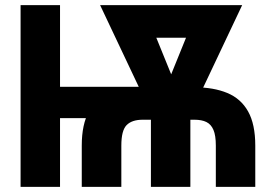

<svg xmlns="http://www.w3.org/2000/svg" viewBox="-20 -731 1063 751"><path d="M560.1 -391.6V-269H149.9V-391.6ZM214.8 -710.9V0H60.5V-710.9ZM454.6 0H299.8V-161.6Q299.8 -245.1 328.1 -295.2Q356.4 -345.2 409.9 -367.4Q463.4 -389.6 538.1 -389.6H740.7Q815.4 -389.6 868.9 -367.4Q922.4 -345.2 950.4 -295.2Q978.5 -245.1 978.5 -161.6V0H824.2V-161.6Q824.2 -201.2 814.9 -222.9Q805.7 -244.6 787.4 -253.7Q769 -262.7 740.7 -262.7H538.1Q496.1 -262.7 475.3 -241.7Q454.6 -220.7 454.6 -161.6ZM800.3 -710.9V-583.5H502.4V-710.9ZM611.8 -347.2 759.3 -710.9H927.2L716.8 -266.1H634.8ZM539.6 -710.9 689 -343.3 664.6 -266.1H582L371.6 -710.9ZM724.6 -367.2V0H570.3V-367.2Z"/></svg>

Font: Roboto Condensed ExtraBold
Style: Regular
Weight: 800
Designer: Christian Robertson
Foundry: Google
Version: Version 3.008; 2023